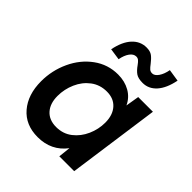

<svg xmlns="http://www.w3.org/2000/svg" viewBox="-195 -831 969 969"><g transform="rotate(45 290.0 -346.5)"><path d="M41 -203Q41 -280 73 -349Q105 -418 162.5 -460Q220 -502 292 -502Q340 -502 377 -481Q414 -460 432 -421L444 -493H549L480 0H374L381 -65Q325 9 228 9Q141 9 91 -49.5Q41 -108 41 -203ZM418 -284Q418 -338 390 -369.5Q362 -401 313 -401Q264 -401 227.5 -373.5Q191 -346 171.5 -301.5Q152 -257 152 -209Q152 -155 180 -124Q208 -93 258 -93Q307 -93 343 -121Q379 -149 398.5 -193Q418 -237 418 -284ZM328 -605Q318 -619 310.5 -625Q303 -631 293 -631Q274 -631 259.5 -611Q245 -591 239 -558L177 -567Q190 -632 221.5 -666Q253 -700 297 -700Q324 -700 339 -688.5Q354 -677 370 -656Q381 -641 389 -634Q397 -627 409 -627Q426 -627 440.5 -648Q455 -669 461 -702L526 -692Q513 -627 482.5 -593Q452 -559 409 -559Q377 -559 360.5 -570.5Q344 -582 328 -605Z"/></g></svg>

Font: Hanken Grotesk SemiBold
Style: Italic
Weight: 600
Italic angle: -8°
Designer: Alfredo Marco Pradil
Foundry: Hanken Design Co.
Version: Version 3.014